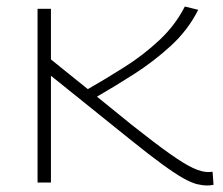

<svg xmlns="http://www.w3.org/2000/svg" viewBox="-20 -559 682 588"><path d="M615 9Q600 9 583.5 5Q567 1 542.5 -12.5Q518 -26 478 -55Q438 -84 376 -134L136 -327V0H95V-532H136V-377L249 -286Q305 -318 362.5 -354.5Q420 -391 468.5 -436.5Q517 -482 546 -539L587 -529Q556 -467 503 -418.5Q450 -370 389.5 -331.5Q329 -293 277 -263L383 -177Q455 -120 499.5 -88.5Q544 -57 571 -44.5Q598 -32 618 -32Q623 -32 631 -33L634 7Q624 9 615 9Z"/></svg>

Font: Georama Extended ExtraLight
Style: Regular
Weight: 200
Width: 7
Designer: Jean-Baptiste Levee
Foundry: Production Type
Version: Version 1.000